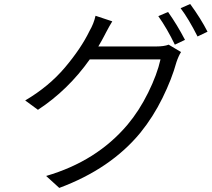

<svg xmlns="http://www.w3.org/2000/svg" viewBox="-20 -880 1040 941"><path d="M461.9 -652.3H745.1Q784.2 -652.3 806.6 -661.1L867.2 -625Q854.5 -604.5 844.7 -575.2Q822.3 -493.2 776.4 -399.9Q730.5 -306.6 668 -229.5Q522.5 -52.7 270.5 41L206.1 -17.6Q454.1 -89.8 605.5 -269.5Q662.1 -336.9 706.1 -425.8Q750 -514.6 766.6 -588.9H419.9Q313.5 -438.5 166 -341.8L103.5 -387.7Q219.7 -456.1 298.8 -549.8Q377.9 -643.6 418.9 -728.5Q439.5 -763.7 448.2 -802.7L530.3 -775.4Q523.4 -764.6 515.6 -750.5Q507.8 -736.3 500 -721.7Q492.2 -707 489.3 -701.2Q481.4 -685.5 461.9 -652.3ZM755.9 -800.8 803.7 -821.3Q848.6 -757.8 886.7 -684.6L836.9 -661.1Q798.8 -740.2 755.9 -800.8ZM865.2 -839.8 912.1 -860.4Q964.8 -788.1 997.1 -724.6L948.2 -701.2Q904.3 -788.1 865.2 -839.8Z"/></svg>

Font: GenEi Gothic M SemiLight
Style: Regular
Weight: 350
Designer: o_tamon (Modified); [Source Han Sans]
Ryoko NISHIZUKA  (kana & ideographs); Paul D. Hunt (Latin, Greek & Cyrillic); Wenl
Version: Version 1.1a;Original Version 1.004